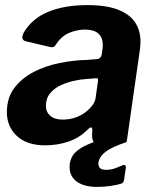

<svg xmlns="http://www.w3.org/2000/svg" viewBox="-20 -560 603 753"><path d="M321 -49Q289 -18 246.5 -4Q204 10 157 10Q86 10 46.5 -26.5Q7 -63 7 -120Q7 -177 36.5 -215.5Q66 -254 112.5 -278Q159 -302 214.5 -313Q270 -324 321 -325L357 -328Q376 -328 379 -347L382 -368Q383 -372 383 -376.5Q383 -381 383 -384Q383 -414 365 -429Q347 -444 314 -444Q282 -444 251 -431Q220 -418 197 -382Q194 -377 189.5 -375.5Q185 -374 175 -376L78 -399Q72 -401 68.5 -408Q65 -415 73 -432Q106 -488 170 -514Q234 -540 322 -540Q397 -540 443 -522Q489 -504 510 -472Q531 -440 531 -397Q531 -390 530.5 -383Q530 -376 529 -368L479 -18Q478 -5 475 -2.5Q472 0 461 0H358Q348 0 345 -7Q342 -14 341 -26L342 -52Q340 -70 321 -49ZM364 -241Q365 -249 363.5 -251.5Q362 -254 354 -253L318 -250Q297 -249 270 -243Q243 -237 218 -225.5Q193 -214 176.5 -194Q160 -174 160 -144Q160 -121 177 -106Q194 -91 225 -91Q253 -91 275.5 -99Q298 -107 314 -119Q331 -132 342 -146.5Q353 -161 355 -176ZM254 80Q257 63 266.5 48.5Q276 34 298.5 20Q321 6 363 -8L474 -2Q417 17 393 36Q369 55 366 78Q365 91 371.5 98.5Q378 106 395 106Q416 106 431.5 100Q447 94 459 89Q467 85 471 88.5Q475 92 473 101L467 143Q466 149 463.5 154Q461 159 456 160Q441 165 415.5 169Q390 173 360 173Q306 173 277 149Q248 125 254 80Z"/></svg>

Font: Libre Franklin
Style: Bold Italic
Weight: 700
Italic angle: -8°
Designer: Pablo Impallari, Rodrigo Fuenzalida, Nhung Nguyen
Foundry: Impallari Type
Version: Version 3.000